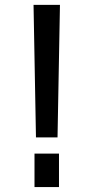

<svg xmlns="http://www.w3.org/2000/svg" viewBox="-20 -752 365 774"><path d="M115.2 -732.4H221.7L211.9 -198.2H125ZM119.1 2V-132.8H217.8V2Z"/></svg>

Font: irohakakuC Regular
Style: Regular
Weight: 400
Designer: [Source Han Sans]
Ryoko NISHIZUKA Ë•øÂ°öÊ∂ºÂ≠ê (kana & ideographs); Paul D. Hunt (Latin, Greek & Cyrillic); Wenlong ZHAN
Version: Version 1.001.20160904